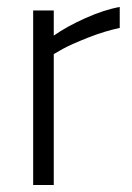

<svg xmlns="http://www.w3.org/2000/svg" viewBox="-20 -530 379 550"><path d="M75 0V-500H134V-428Q171 -454 224.5 -478Q278 -502 323 -510V-450Q280 -441 233 -422.5Q186 -404 160 -390L134 -375V0Z"/></svg>

Font: Titillium Web[RUS by Daymarius]
Style: Regular
Weight: 300
Designer: Cyrillization by Daymarius
Foundry: Cyrillization by Daymarius
Version: Version 1.002 September 12, 2018